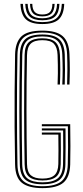

<svg xmlns="http://www.w3.org/2000/svg" viewBox="-20 -964 428 990"><path d="M199 6Q127.5 6 93.1 -21.2Q58.8 -48.5 57.8 -116.2Q55.8 -216.8 55.2 -308.8Q54.8 -400.8 55.4 -492.1Q56 -583.5 57.8 -682.2Q59 -745.5 89.9 -775.8Q120.8 -806 198.2 -806Q270.8 -806 303.2 -777.6Q335.8 -749.2 338.2 -684Q340 -640 340 -606.1Q340 -572.2 338.2 -528.2H326Q327.2 -565.2 327.5 -600.9Q327.8 -636.5 326 -683.5Q323.8 -746 292.8 -771.1Q261.8 -796.2 198.2 -796.2Q131.2 -796.2 101.2 -769.8Q71.2 -743.2 70 -681.5Q67.2 -536.5 67.4 -395.9Q67.5 -255.2 70 -116.5Q71 -54 102.4 -28.9Q133.8 -3.8 199 -3.8Q267.5 -3.8 297.8 -30Q328 -56.2 329.5 -116.5Q330.8 -161 330.9 -205.4Q331 -249.8 330 -312.8H195.8V-323.5H342Q343.2 -256.2 343.1 -210.8Q343 -165.2 342 -116.2Q340.2 -50.8 307.1 -22.4Q274 6 199 6ZM199 -13.8Q138.5 -13.8 110.9 -37.4Q83.2 -61 82.2 -117.2Q79.8 -257 79.8 -393.4Q79.8 -529.8 82.5 -681.8Q83.5 -735.2 109.1 -760.8Q134.8 -786.2 198.2 -786.2Q257.8 -786.2 284.6 -762.4Q311.5 -738.5 313.8 -683.2Q315.2 -639.5 315.2 -605.2Q315.2 -571 313.8 -528.2H301.2Q303 -571 303 -605Q303 -639 301.2 -682Q299.2 -733.2 275 -754.8Q250.8 -776.2 198.2 -776.2Q142.5 -776.2 119.1 -753.5Q95.8 -730.8 94.8 -681.5Q92 -531.2 92 -396.2Q92 -261.2 94.5 -116.8Q95.8 -64.5 121.4 -44.1Q147 -23.8 199 -23.8Q253.2 -23.8 278.5 -44.9Q303.8 -66 305 -117Q305.8 -153.5 306 -191.4Q306.2 -229.2 305.5 -291.2H195.8V-302H317.8Q318.2 -251.8 318.2 -205.2Q318.2 -158.8 317.2 -116.8Q316 -61.5 288.4 -37.6Q260.8 -13.8 199 -13.8ZM199 -33.5Q153.2 -33.5 130.5 -51.9Q107.8 -70.2 107 -117Q104.5 -251.2 104.4 -390Q104.2 -528.8 107 -681.2Q107.8 -728.8 130.1 -747.6Q152.5 -766.5 198.2 -766.5Q244.8 -766.5 265.9 -746.8Q287 -727 289 -681.5Q290.8 -639.5 290.8 -605Q290.8 -570.5 289 -528.2H276.8Q278 -562 278.4 -585.6Q278.8 -609.2 278.2 -631Q277.8 -652.8 276.8 -681.2Q275.2 -719.8 258.2 -738.2Q241.2 -756.8 198.2 -756.8Q157.2 -756.8 138.6 -738.9Q120 -721 119.2 -679Q116.5 -540.5 116.6 -396.4Q116.8 -252.2 119.2 -118Q120 -76.2 139.6 -59.8Q159.2 -43.2 199 -43.2Q241.8 -43.2 260.8 -60.8Q279.8 -78.2 280.8 -118.5Q282.2 -182 280.8 -269.8H195.8V-280.5H293.2Q293.8 -230.8 293.8 -189.5Q293.8 -148.2 293 -117.5Q292 -70.8 269 -52.1Q246 -33.5 199 -33.5ZM198.2 -840Q140 -840 113.9 -864.2Q87.8 -888.5 85.5 -944.2H98Q99.8 -893.8 123.1 -871.9Q146.5 -850 198.2 -850Q250.2 -850 273.6 -871.9Q297 -893.8 298.8 -944.2H311.2Q309 -888.5 282.9 -864.2Q256.8 -840 198.2 -840ZM198.2 -859.5Q152.8 -859.5 132.2 -879.2Q111.8 -899 110.2 -944.2H122.5Q124 -904.2 141.5 -887Q159 -869.8 198.2 -869.8Q237.5 -869.8 255.1 -887Q272.8 -904.2 274.2 -944.2H286.5Q284.8 -899 264.4 -879.2Q244 -859.5 198.2 -859.5ZM198.2 -879.5Q165.8 -879.5 150.9 -894.5Q136 -909.5 134.8 -944.2H146.5Q147 -914.8 159.4 -902Q171.8 -889.2 198.2 -889.2Q225.2 -889.2 237.5 -902Q249.8 -914.8 250.2 -944.2H261.8Q260.5 -909.5 245.8 -894.5Q231 -879.5 198.2 -879.5Z"/></svg>

Font: Big Shoulders Inline Text Light
Style: Regular
Weight: 300
Designer: Patric King
Foundry: XO Type Co
Version: Version 1.000